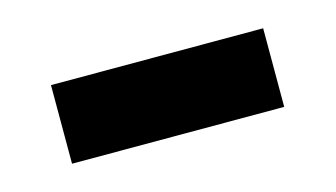

<svg xmlns="http://www.w3.org/2000/svg" viewBox="-31 -373 413 236"><g transform="rotate(-15 175.0 -255.0)"><path d="M40 -205V-305H310V-205Z"/></g></svg>

Font: Source Serif Pro Black
Style: Regular
Weight: 900
Designer: Frank Grießhammer
Foundry: Adobe Systems Incorporated
Version: Version 3.001;hotconv 1.0.111;makeotfexe 2.5.65597